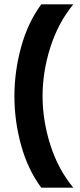

<svg xmlns="http://www.w3.org/2000/svg" viewBox="-20 -727 370 893"><path d="M172 146Q109 61 78 -52Q47 -165 47 -280Q47 -394 78 -507.5Q109 -621 172 -707H321Q250 -620 214 -506.5Q178 -393 178 -280Q178 -167 214 -53.5Q250 60 321 146Z"/></svg>

Font: TASA Orbiter Display
Style: Bold
Weight: 700
Designer: Weizhong Zhang
Version: Version 1.000;Glyphs 3.1.2 (3151)